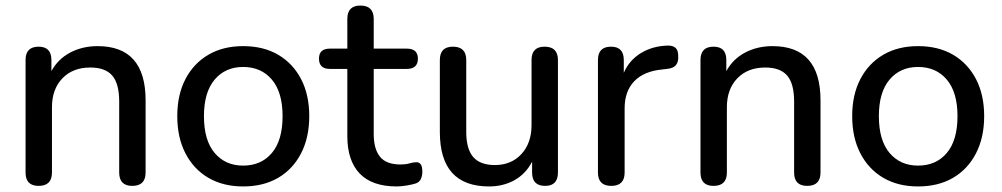

<svg xmlns="http://www.w3.org/2000/svg" viewBox="-20 -662 3606 691"><path d="M119 7Q72 7 72 -41V-446Q72 -494 119 -494Q165 -494 165 -446V-406Q189 -450 233 -473Q277 -496 331 -496Q504 -496 504 -301V-41Q504 7 456 7Q409 7 409 -41V-296Q409 -361 384 -390Q359 -419 305 -419Q242 -419 204.5 -380Q167 -341 167 -276V-41Q167 7 119 7Z M855 9Q783 9 730 -22Q677 -53 647.5 -110Q618 -167 618 -244Q618 -321 647.5 -377.5Q677 -434 730 -465Q783 -496 855 -496Q928 -496 981 -465Q1034 -434 1063.5 -377.5Q1093 -321 1093 -244Q1093 -167 1063.5 -110Q1034 -53 981 -22Q928 9 855 9ZM855 -66Q920 -66 958.5 -111.5Q997 -157 997 -244Q997 -330 958.5 -375.5Q920 -421 855 -421Q791 -421 752.5 -375.5Q714 -330 714 -244Q714 -157 752.5 -111.5Q791 -66 855 -66Z M1408 9Q1319 9 1274.5 -37.5Q1230 -84 1230 -172V-414H1167Q1128 -414 1128 -451Q1128 -487 1167 -487H1230V-594Q1230 -642 1277 -642Q1325 -642 1325 -594V-487H1444Q1484 -487 1484 -451Q1484 -414 1444 -414H1325V-180Q1325 -126 1347.5 -98Q1370 -70 1422 -70Q1440 -70 1453.5 -74Q1467 -78 1477 -78Q1487 -79 1493.5 -71.5Q1500 -64 1500 -44Q1500 -30 1495 -18.5Q1490 -7 1477 -2Q1465 2 1444.5 5.5Q1424 9 1408 9Z M1740 9Q1563 9 1563 -187V-446Q1563 -494 1610 -494Q1658 -494 1658 -446V-187Q1658 -126 1683 -97Q1708 -68 1761 -68Q1820 -68 1856.5 -107.5Q1893 -147 1893 -212V-446Q1893 -494 1940 -494Q1988 -494 1988 -446V-41Q1988 7 1942 7Q1895 7 1895 -41V-80Q1872 -36 1831.5 -13.5Q1791 9 1740 9Z M2180 7Q2132 7 2132 -41V-446Q2132 -494 2179 -494Q2225 -494 2225 -446V-400Q2245 -446 2287.5 -471.5Q2330 -497 2385 -498Q2402 -498 2411.5 -489.5Q2421 -481 2421 -459Q2422 -439 2412.5 -427.5Q2403 -416 2380 -414L2364 -412Q2298 -406 2263 -370Q2228 -334 2228 -272V-41Q2228 7 2180 7Z M2548 7Q2501 7 2501 -41V-446Q2501 -494 2548 -494Q2594 -494 2594 -446V-406Q2618 -450 2662 -473Q2706 -496 2760 -496Q2933 -496 2933 -301V-41Q2933 7 2885 7Q2838 7 2838 -41V-296Q2838 -361 2813 -390Q2788 -419 2734 -419Q2671 -419 2633.5 -380Q2596 -341 2596 -276V-41Q2596 7 2548 7Z M3284 9Q3212 9 3159 -22Q3106 -53 3076.5 -110Q3047 -167 3047 -244Q3047 -321 3076.5 -377.5Q3106 -434 3159 -465Q3212 -496 3284 -496Q3357 -496 3410 -465Q3463 -434 3492.5 -377.5Q3522 -321 3522 -244Q3522 -167 3492.5 -110Q3463 -53 3410 -22Q3357 9 3284 9ZM3284 -66Q3349 -66 3387.5 -111.5Q3426 -157 3426 -244Q3426 -330 3387.5 -375.5Q3349 -421 3284 -421Q3220 -421 3181.5 -375.5Q3143 -330 3143 -244Q3143 -157 3181.5 -111.5Q3220 -66 3284 -66Z"/></svg>

Font: Chiron GoRound TC
Style: Regular
Weight: 400
Designer: Ryoko NISHIZUKA 西塚涼子 (kana, bopomofo & ideographs); Paul D. Hunt (Latin, Greek & Cyrillic); Sandoll Communications 산돌커뮤니
Foundry: Adobe
Version: Version 1.000;hotconv 1.1.1;makeotfexe 2.6.0